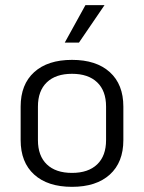

<svg xmlns="http://www.w3.org/2000/svg" viewBox="-20 -713 558 744"><path d="M60 -170V-300Q60 -386 112.5 -433.5Q165 -481 259 -481Q353 -481 405.5 -433.5Q458 -386 458 -300V-170Q458 -84 405.5 -36.5Q353 11 259 11Q165 11 112.5 -36.5Q60 -84 60 -170ZM391 -170V-300Q391 -361 356.5 -394Q322 -427 259 -427Q196 -427 161.5 -394Q127 -361 127 -300V-170Q127 -109 161.5 -76Q196 -43 259 -43Q322 -43 356.5 -76Q391 -109 391 -170ZM311 -693H385L286 -548H231Z"/></svg>

Font: KoHo
Style: Regular
Weight: 400
Version: Version 1.000; ttfautohint (v1.6)